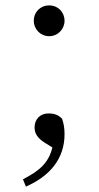

<svg xmlns="http://www.w3.org/2000/svg" viewBox="-20 -517 365 711"><path d="M162 -383C195 -383 219 -410 219 -440C219 -472 195 -497 162 -497C129 -497 105 -472 105 -440C105 -410 129 -383 162 -383ZM76 174C163 136 219 72 219 -20C219 -43 216 -59 210 -77C195 -93 178 -97 160 -97C127 -97 108 -74 108 -45C108 -22 120 -5 145 11L174 29C160 86 127 115 65 147Z"/></svg>

Font: Source Han Serif CN Light
Style: Regular
Weight: 300
Designer: Ryoko NISHIZUKA 西塚涼子 (kana & ideographs); Frank Grießhammer (Latin, Greek & Cyrillic); Wenlong ZHANG 张文龙 (bopomofo); San
Foundry: Adobe
Version: Version 2.003;hotconv 1.1.1;makeotfexe 2.6.0